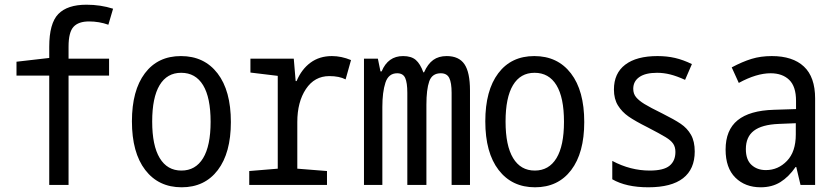

<svg xmlns="http://www.w3.org/2000/svg" viewBox="-20 -785 3540 815"><path d="M189 -464H50V-523L189 -539V-586Q189 -686 227.5 -725.5Q266 -765 347 -765Q407 -765 460 -748L440 -680Q401 -694 358 -694Q313 -694 292 -671Q271 -648 271 -587V-536H443V-464H271V0H189Z M540 -270Q540 -401 595 -474Q650 -547 748 -547Q847 -547 903.5 -473.5Q960 -400 960 -267Q960 -136 904.5 -63Q849 10 751 10Q653 10 596.5 -63.5Q540 -137 540 -270ZM874 -268Q874 -371 842 -423.5Q810 -476 749 -476Q689 -476 657.5 -423.5Q626 -371 626 -269Q626 -167 658 -114Q690 -61 750 -61Q810 -61 842 -113.5Q874 -166 874 -268Z M1038 -59 1159 -69V-463L1043 -477V-536H1227L1235 -441H1239Q1260 -491 1298 -519Q1336 -547 1389 -547Q1429 -547 1470 -530L1447 -448Q1420 -462 1378 -462Q1315 -462 1278.5 -407Q1242 -352 1242 -267V-69L1368 -59V0H1038Z M1525 -536H1584L1595 -482H1600Q1627 -547 1691 -547Q1726 -547 1745 -530.5Q1764 -514 1777 -478H1780Q1796 -514 1819 -530.5Q1842 -547 1876 -547Q1928 -547 1951.5 -512.5Q1975 -478 1975 -401V0H1897V-391Q1897 -434 1887 -454Q1877 -474 1851 -474Q1814 -474 1802 -439.5Q1790 -405 1790 -341V0H1709V-391Q1709 -434 1700 -454Q1691 -474 1666 -474Q1629 -474 1616 -434Q1603 -394 1603 -331V0H1525Z M2040 -270Q2040 -401 2095 -474Q2150 -547 2248 -547Q2347 -547 2403.5 -473.5Q2460 -400 2460 -267Q2460 -136 2404.5 -63Q2349 10 2251 10Q2153 10 2096.5 -63.5Q2040 -137 2040 -270ZM2374 -268Q2374 -371 2342 -423.5Q2310 -476 2249 -476Q2189 -476 2157.5 -423.5Q2126 -371 2126 -269Q2126 -167 2158 -114Q2190 -61 2250 -61Q2310 -61 2342 -113.5Q2374 -166 2374 -268Z M2579 -24V-102Q2656 -61 2738 -61Q2797 -61 2822 -81.5Q2847 -102 2847 -140Q2847 -161 2837.5 -175Q2828 -189 2805 -203Q2782 -217 2728 -245Q2676 -271 2648 -290.5Q2620 -310 2603 -337.5Q2586 -365 2586 -405Q2586 -474 2634 -510.5Q2682 -547 2771 -547Q2811 -547 2845.5 -539Q2880 -531 2917 -513L2888 -446Q2853 -462 2825 -469Q2797 -476 2769 -476Q2720 -476 2694 -458Q2668 -440 2668 -408Q2668 -387 2680 -372.5Q2692 -358 2715.5 -343.5Q2739 -329 2792 -303Q2842 -278 2869.5 -259.5Q2897 -241 2913 -213Q2929 -185 2929 -142Q2929 -67 2879.5 -28.5Q2830 10 2732 10Q2638 10 2579 -24Z M3060 -150Q3060 -233 3111 -274.5Q3162 -316 3265 -319L3359 -322V-357Q3359 -418 3330 -446Q3301 -474 3251 -474Q3191 -474 3116 -433L3086 -499Q3131 -523 3170 -535Q3209 -547 3256 -547Q3345 -547 3392.5 -502.5Q3440 -458 3440 -367V0H3378L3360 -76H3357Q3328 -34 3292.5 -12Q3257 10 3209 10Q3143 10 3101.5 -31Q3060 -72 3060 -150ZM3358 -214V-262L3285 -259Q3214 -256 3180 -230Q3146 -204 3146 -152Q3146 -107 3170 -85Q3194 -63 3231 -63Q3283 -63 3320.5 -102Q3358 -141 3358 -214Z"/></svg>

Font: Noto Sans Mono UI Cond
Style: Regular
Weight: 400
Width: 3
Monospace: yes
Designer: Monotype Design team
Foundry: Monotype Imaging Inc.
Version: Version 1.000